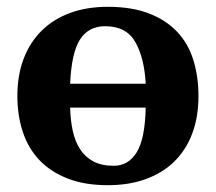

<svg xmlns="http://www.w3.org/2000/svg" viewBox="-20 -532 634 564"><path d="M31 -250Q31 -311 49.5 -359.5Q68 -408 102.5 -442Q137 -476 186 -494Q235 -512 297 -512Q367 -512 417.5 -492.5Q468 -473 500.5 -438.5Q533 -404 548 -355.5Q563 -307 563 -250Q563 -189 545 -140.5Q527 -92 492.5 -58Q458 -24 408.5 -6Q359 12 297 12Q229 12 179 -7.5Q129 -27 96 -61.5Q63 -96 47 -144.5Q31 -193 31 -250ZM289 -455Q240 -455 215 -416Q190 -377 186 -286H408Q404 -362 377.5 -408.5Q351 -455 289 -455ZM314 -45Q357 -45 381.5 -84.5Q406 -124 408 -216H186Q187 -178 194 -146.5Q201 -115 216 -92.5Q231 -70 255 -57.5Q279 -45 314 -45Z"/></svg>

Font: PT Serif
Style: Bold
Weight: 700
Designer: A.Korolkova, O.Umpeleva, V.Yefimov
Foundry: ParaType Ltd
Version: Version 1.000W OFL; ttfautohint (v1.6)